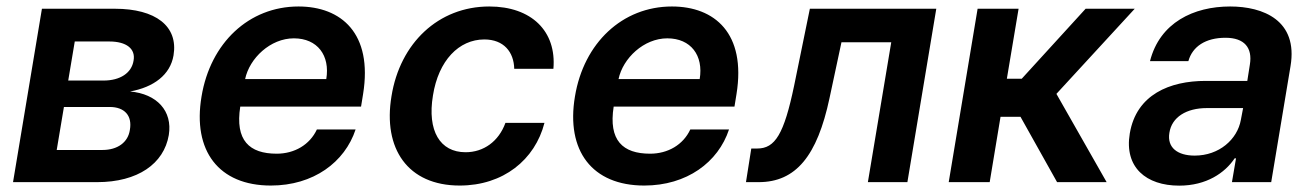

<svg xmlns="http://www.w3.org/2000/svg" viewBox="-20 -573 4128 604"><path d="M21 0H285.5C413.4 0 495.7 -57.9 511 -148.1C523.4 -224.1 473.4 -277.7 389.2 -285.2C463.4 -298.7 515.6 -337.4 525.9 -398.8C541.2 -490.8 469.5 -545.5 341.3 -545.5H111.9ZM158.4 -101.2 181.1 -236.5H324.9C371.8 -236.5 396.7 -209.2 388.5 -164.1C382.8 -125.4 350.1 -101.2 302.2 -101.2ZM194.6 -319.6 215.2 -442.5H323.9C377.5 -442.5 407 -419.7 400.2 -382.5C394.2 -343.4 358 -319.6 305.8 -319.6Z M832 10.7C965.9 10.7 1064.6 -62.5 1098.7 -165.8H976.9C954.5 -117.5 906.2 -89.5 850.5 -89.5C764.2 -89.5 719.1 -131.4 735.8 -237.6H1115.8L1122.2 -277C1153.1 -468.4 1053.3 -552.6 919 -552.6C763.1 -552.6 641.7 -437.9 614 -269.5C585.2 -98.7 668 10.7 832 10.7ZM751.1 -324.2C764.9 -389.9 830.6 -452.4 904.5 -452.4C978.7 -452.4 1018.8 -398.4 1006.4 -324.2Z M1426.1 10.7C1563.2 10.7 1663 -70.3 1692.8 -186.4H1570C1548.7 -127.8 1501.1 -94.1 1444.6 -94.1C1364.3 -94.1 1323.5 -161.2 1342 -272.7C1359.4 -382.8 1423.7 -448.9 1503.6 -448.9C1565 -448.9 1596.6 -409.1 1597.7 -356.5H1720.9C1731.2 -474.8 1652 -552.6 1519.2 -552.6C1359 -552.6 1238.3 -437.1 1211.6 -270.6C1183.9 -105.5 1262.8 10.7 1426.1 10.7Z M2006.7 10.7C2140.6 10.7 2239.3 -62.5 2273.4 -165.8H2151.6C2129.3 -117.5 2081 -89.5 2025.2 -89.5C1938.9 -89.5 1893.8 -131.4 1910.5 -237.6H2290.5L2296.9 -277C2327.8 -468.4 2228 -552.6 2093.8 -552.6C1937.9 -552.6 1816.4 -437.9 1788.7 -269.5C1759.9 -98.7 1842.7 10.7 2006.7 10.7ZM1925.8 -324.2C1939.6 -389.9 2005.3 -452.4 2079.2 -452.4C2153.4 -452.4 2193.5 -398.4 2181.1 -324.2Z M2326.7 0H2366.5C2483.7 0 2550.8 -82.4 2589.5 -264.2L2627.1 -440H2783.7L2710.2 0H2834.5L2925.4 -545.5H2527.7L2478.3 -304C2446.4 -150.9 2418.3 -105.8 2362.2 -105.8H2343.4Z M2964.5 0H3093.4L3127.5 -205.6H3190.3L3305.4 0H3461.3L3303.3 -277.7L3549.7 -545.5H3395.2L3194.2 -325.3H3147.4L3184.3 -545.5H3055.4Z M3689.6 11C3775.2 11 3833.5 -29.1 3864 -74.9H3868.3L3855.5 0H3979L4039.8 -365.1C4063.9 -509.2 3953.5 -552.6 3849.8 -552.6C3735.1 -552.6 3628.6 -502.1 3597.7 -380.7H3718.4C3731.2 -426.8 3772.7 -454.2 3835.2 -454.2C3894.9 -454.2 3920.5 -422.6 3911.9 -370L3903.8 -318.5H3772.4C3660.5 -318.5 3554.7 -275.9 3534.1 -153.1C3516.3 -46.2 3585.9 11 3689.6 11ZM3658.7 -155.2C3666.2 -204.9 3712.7 -233 3776.6 -233H3890.6L3883.5 -195.7C3872.5 -134.6 3815.3 -83.5 3738.3 -83.5C3684.7 -83.5 3650.9 -108.3 3658.7 -155.2Z"/></svg>

Font: Margiela Sans Semi Bold
Style: Italic
Weight: 600
Italic angle: -9.39999°
Designer: Stefan Endress, Andreas Faust
Version: Version 1.100;FEAKit 1.0